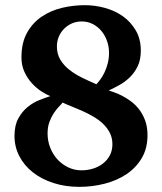

<svg xmlns="http://www.w3.org/2000/svg" viewBox="-20 -707 627 743"><path d="M415 -148.9Q415 -173.3 405 -192.9Q395 -212.4 378.9 -227.8Q362.8 -243.2 342 -255.4Q321.3 -267.6 299.8 -277.1Q278.3 -286.6 258.1 -294.7Q237.8 -302.7 222.2 -310.1Q217.8 -304.2 208 -294.2Q198.2 -284.2 188.5 -269.5Q178.7 -254.9 171.4 -235.4Q164.1 -215.8 164.1 -190.9Q164.1 -161.6 174.3 -135.5Q184.6 -109.4 202.4 -90.1Q220.2 -70.8 244.1 -59.3Q268.1 -47.9 294.9 -47.9Q318.4 -47.9 339.8 -54.4Q361.3 -61 378.2 -74Q395 -86.9 405 -105.7Q415 -124.5 415 -148.9ZM401.9 -502.9Q401.9 -526.4 394.3 -548.1Q386.7 -569.8 372.8 -586.7Q358.9 -603.5 339.4 -613.8Q319.8 -624 295.9 -624Q275.9 -624 258.5 -616.5Q241.2 -608.9 228.3 -595.9Q215.3 -583 207.8 -565.4Q200.2 -547.9 200.2 -527.8Q200.2 -498 213.4 -476.1Q226.6 -454.1 248.3 -437Q270 -419.9 297.4 -406.5Q324.7 -393.1 353 -380.9Q360.4 -388.7 368.9 -400.4Q377.4 -412.1 384.8 -427.5Q392.1 -442.9 397 -461.9Q401.9 -481 401.9 -502.9ZM550.8 -184.1Q550.8 -132.8 528.6 -95.2Q506.3 -57.6 469.5 -33Q432.6 -8.3 385 3.9Q337.4 16.1 287.1 16.1Q232.9 16.1 186.8 1.2Q140.6 -13.7 107.2 -40Q73.7 -66.4 54.9 -102.5Q36.1 -138.7 36.1 -181.2Q36.1 -221.7 50.8 -248.5Q65.4 -275.4 86.7 -292.7Q107.9 -310.1 132.1 -319.6Q156.2 -329.1 174.8 -335Q159.7 -340.8 140.4 -353.3Q121.1 -365.7 103.8 -384.5Q86.4 -403.3 74.7 -428.5Q63 -453.6 63 -484.9Q63 -541.5 84.7 -580.3Q106.4 -619.1 141.6 -642.8Q176.8 -666.5 220.5 -676.8Q264.2 -687 308.1 -687Q347.7 -687 386.5 -676.3Q425.3 -665.5 456.1 -643.6Q486.8 -621.6 505.9 -588.6Q524.9 -555.7 524.9 -511.2Q524.9 -475.6 512.7 -450.4Q500.5 -425.3 481.9 -407.5Q463.4 -389.6 441.7 -377.7Q419.9 -365.7 400.9 -356.9Q407.7 -354.5 421.4 -349.9Q435.1 -345.2 451.9 -336.7Q468.8 -328.1 486.1 -315.4Q503.4 -302.7 517.8 -284.4Q532.2 -266.1 541.5 -241.2Q550.8 -216.3 550.8 -184.1Z"/></svg>

Font: Charis SIL Afr
Style: Bold
Weight: 700
Foundry: SIL International
Version: Version 5.000